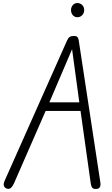

<svg xmlns="http://www.w3.org/2000/svg" viewBox="-20 -1240 735 1260"><path d="M27 -1.5Q12 -5.5 6.2 -18.8Q0.5 -32 11.5 -56L420 -974Q427.5 -991 437.2 -997.5Q447 -1004 464 -1004Q482.5 -1004 488.8 -996.2Q495 -988.5 497 -973L638.5 -43.5Q641.5 -24.5 636 -13Q630.5 -1.5 613 0Q592.5 1.5 585.2 -8.5Q578 -18.5 575.5 -36.5L508.5 -512H279.5L71 -35Q63 -17.5 52.5 -7.8Q42 2 27 -1.5ZM304 -568.5H500.5L475.5 -752L453 -917L382.5 -752ZM488 -1127Q469.5 -1127 457.8 -1140.5Q446 -1154 446 -1174Q446 -1192 457.5 -1206Q469 -1220 488 -1220Q506.5 -1220 519.5 -1207.2Q532.5 -1194.5 532.5 -1174Q532.5 -1154.5 519.8 -1140.8Q507 -1127 488 -1127Z"/></svg>

Font: Edu NSW ACT Cursive
Style: Regular
Weight: 400
Designer: Tina and Corey Anderson, Eben Sorkin, Mirko Velimirovic
Foundry: Sorkin Type Co.
Version: Version 2.000